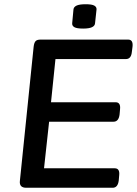

<svg xmlns="http://www.w3.org/2000/svg" viewBox="-20 -887 647 907"><path d="M104 0Q70 0 74 -33L139 -667Q141 -684 147.5 -692Q154 -700 172 -700H585Q610 -700 606 -666L603 -643Q600 -608 575 -608H242L221 -404H526Q551 -404 547 -370L545 -347Q541 -312 516 -312H212L188 -92H522Q547 -92 543 -58L541 -35Q537 0 512 0ZM373 -752Q343 -752 331.5 -758.5Q320 -765 321 -777L327 -842Q328 -854 341.5 -860.5Q355 -867 385 -867Q414 -867 425.5 -860.5Q437 -854 436 -842L429 -777Q427 -752 373 -752Z"/></svg>

Font: Asap Semi Expanded Semi Expanded Medium
Style: Italic
Weight: 500
Width: 6
Italic angle: -6°
Designer: Pablo Cosgaya
Foundry: Omnibus-Type
Version: Version 3.001; ttfautohint (v1.8.4.7-5d5b)